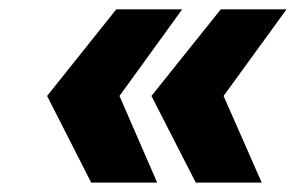

<svg xmlns="http://www.w3.org/2000/svg" viewBox="-20 -470 629 408"><path d="M80.1 -266.1 227.1 -450.2H367.2L233.9 -266.1L314 -82H173.8ZM301.8 -266.1 449.2 -450.2H588.9L455.1 -266.1L536.1 -82H396Z"/></svg>

Font: Trueno
Style: Bold Italic
Weight: 700
Designer: Julieta Ulanovsky
Foundry: Julieta Ulanovsky
Version: Version 3.001b | FøM Fix